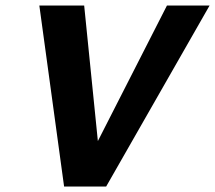

<svg xmlns="http://www.w3.org/2000/svg" viewBox="-20 -678 782 698"><path d="M213 0 123 -658H286L348 -44H274L587 -658H742L366 0Z"/></svg>

Font: Ysabeau Office ExtraBold
Style: Italic
Weight: 800
Italic angle: -12°
Designer: Christian Thalmann (Catharsis Fonts)
Version: Version 2.001;gftools[0.9.30]; featfreeze: tnum,lnum,ss02